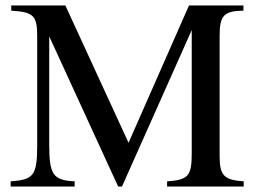

<svg xmlns="http://www.w3.org/2000/svg" viewBox="-20 -682 933 702"><path d="M871 0V-19C798 -24 783 -41 783 -112V-550C783 -625 798 -642 870 -643V-662H671L450 -160L219 -662H21V-643C103 -638 116 -625 116 -549V-151C116 -39 102 -25 19 -19V0H253V-19C176 -23 160 -41 160 -151V-549L412 0H426L681 -572V-123C681 -40 670 -24 591 -19V0Z"/></svg>

Font: STIX Math
Style: Regular
Weight: 400
Designer: MicroPress Inc., with final additions and corrections provided by Coen Hoffman, Elsevier (retired)
Version: Version 1.1.0